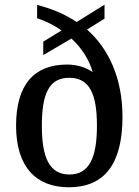

<svg xmlns="http://www.w3.org/2000/svg" viewBox="-20 -782 586 812"><path d="M271 10C420 10 498 -86 498 -288C498 -453 438 -578 348 -657L422 -703V-762L304 -689C250 -725 193 -747 137 -761V-705C173 -693 210 -675 240 -653L163 -606V-549L282 -619C327 -578 358 -527 372 -477C345 -496 307 -509 264 -509C124 -509 48 -424 48 -250C48 -78 131 10 271 10ZM274 -44C189 -44 157 -115 157 -250C157 -387 188 -453 273 -453C358 -453 390 -386 390 -250C390 -115 357 -44 274 -44Z"/></svg>

Font: Noto Serif Lao SemiCondensed Medium
Style: Regular
Weight: 500
Width: 4
Designer: Monotype Design Team
Foundry: Monotype Imaging Inc.
Version: Version 2.003